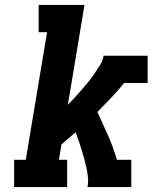

<svg xmlns="http://www.w3.org/2000/svg" viewBox="-20 -755 640 775"><path d="M37 0V-110H84L170 -625H136V-735H321L254 -332Q269 -347 283 -362.5Q297 -378 310.5 -393.5Q324 -409 337 -425Q350 -441 361.5 -458Q373 -475 384 -492.5Q395 -510 398 -530H576V-420H481Q456 -389 428.5 -360Q401 -331 373 -303Q395 -256 416 -208.5Q437 -161 452 -110H510V0H333Q337 -20 335 -39.5Q333 -59 329 -77.5Q325 -96 320 -114Q315 -132 309.5 -150Q304 -168 298 -186Q292 -204 285 -221Q271 -209 256.5 -196.5Q242 -184 228 -172L218 -110H251V0Z"/></svg>

Font: Iosevka Curly Slab XBdExObl
Style: Regular
Weight: 800
Width: 7
Italic angle: -9°
Monospace: yes
Designer: Belleve Invis
Foundry: Belleve Invis
Version: Version 11.1.0; ttfautohint (v1.8.3)